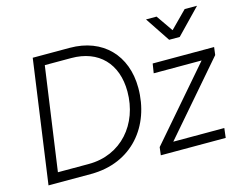

<svg xmlns="http://www.w3.org/2000/svg" viewBox="-106 -957 1414 1123"><g transform="rotate(-15 601.0 -395.0)"><path d="M57 0H314C565 0 712 -186 712 -415C712 -613 585 -745 385 -745H161ZM130 -60 218 -685H378C544 -685 645 -580 645 -411C645 -214 514 -60 317 -60ZM737 0H1130L1137 -58H828L1196 -484L1202 -531H830L821 -474H1111L743 -48ZM859 -790 959 -640H1023L1168 -790H1093L993 -689L923 -790Z"/></g></svg>

Font: Mluvka Light
Style: Italic
Weight: 300
Italic angle: -8°
Designer: Modified by Jiří Krblich, Original typeface by Gumpita Rahayu
Foundry: Gumpita Rahayu & Jiří Krblich
Version: Version 2.000;Glyphs 3.1.1 (3134)